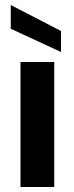

<svg xmlns="http://www.w3.org/2000/svg" viewBox="-20 -748 298 768"><path d="M23 -728 224 -624V-540L23 -633ZM62 -500H197V0H62Z"/></svg>

Font: Albert Sans
Style: Bold
Weight: 700
Designer: Andreas Rasmussen
Foundry: a.Foundry
Version: Version 1.025